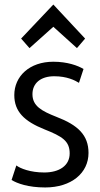

<svg xmlns="http://www.w3.org/2000/svg" viewBox="-20 -814 442 846"><path d="M215 -696 110 -602 73 -644 215 -794 355 -644 319 -602ZM370 -140C370 -52 295 12 179 12C104 12 55 -6 31 -21L52 -85C69 -72 113 -54 175 -54C241 -54 287 -84 287 -138C287 -193 254 -213 176 -244C86 -280 43 -323 43 -395C43 -478 110 -542 215 -542C277 -542 323 -525 348 -510C344 -496 332 -463 328 -449C310 -460 275 -478 219 -478C160 -478 123 -448 123 -399C123 -347 163 -325 229 -299C323 -263 370 -219 370 -140Z"/></svg>

Font: Repo Regular
Style: Regular
Weight: 400
Designer: Stefan Peev
Foundry: Context Ltd
Version: Version 1.502